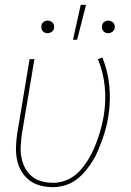

<svg xmlns="http://www.w3.org/2000/svg" viewBox="-20 -764 540 792"><path d="M199 8Q172 8 146.5 1.5Q121 -5 101 -20.5Q81 -36 68 -58Q55 -80 50 -106Q45 -132 46 -159Q47 -186 51 -213L102 -520H122L70 -210Q67 -186 65.5 -161.5Q64 -137 68.5 -114Q73 -91 83.5 -71Q94 -51 111.5 -36.5Q129 -22 152 -16Q175 -10 200 -10Q222 -10 245 -17.5Q268 -25 287 -39.5Q306 -54 321 -73Q336 -92 348 -112.5Q360 -133 369 -154.5Q378 -176 385.5 -198Q393 -220 398.5 -242Q404 -264 408 -287Q418 -348 412 -407.5Q406 -467 384 -520L402 -527Q425 -472 431 -410Q437 -348 427 -284Q423 -260 417 -236.5Q411 -213 402.5 -189.5Q394 -166 384.5 -143Q375 -120 361 -98Q347 -76 330.5 -56.5Q314 -37 293.5 -22Q273 -7 248 0.5Q223 8 199 8ZM426 -627Q420 -627 414.5 -629.5Q409 -632 405.5 -636.5Q402 -641 401 -647Q400 -653 401 -659Q402 -668 410 -673.5Q418 -679 427 -679Q433 -679 438.5 -676.5Q444 -674 448 -669.5Q452 -665 453 -659Q454 -653 453 -647Q451 -638 443 -632.5Q435 -627 426 -627ZM176 -627Q170 -627 164.5 -629.5Q159 -632 155.5 -636.5Q152 -641 151 -647Q150 -653 151 -659Q152 -668 160 -673.5Q168 -679 177 -679Q183 -679 188.5 -676.5Q194 -674 198 -669.5Q202 -665 203 -659Q204 -653 203 -647Q201 -638 193 -632.5Q185 -627 176 -627ZM281 -600 313 -744H335L298 -600Z"/></svg>

Font: Iosevka Thin
Style: Italic
Weight: 100
Italic angle: -9°
Monospace: yes
Designer: Belleve Invis
Foundry: Belleve Invis
Version: Version 32.5.0; ttfautohint (v1.8.4)